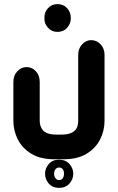

<svg xmlns="http://www.w3.org/2000/svg" viewBox="-20 -599 573 933"><path d="M259 -444Q231 -444 213 -464.5Q195 -485 196 -508V-514Q195 -539 213 -559Q231 -579 259 -579Q289 -579 306.5 -559Q324 -539 324 -514V-508Q324 -485 306.5 -464.5Q289 -444 259 -444ZM288 175H244Q176 175 132 148Q88 121 66.5 78.5Q45 36 45 -12V-201Q45 -232 64 -252.5Q83 -273 109 -273Q136 -273 154.5 -252.5Q173 -232 173 -201V-12Q173 0 176.5 12Q180 24 188 33.5Q196 43 212 49Q228 55 254 55H279Q305 55 321 49Q337 43 345.5 33.5Q354 24 357 12Q360 0 360 -12V-332Q360 -363 379 -383.5Q398 -404 423 -404Q450 -404 469 -383.5Q488 -363 488 -332V-12Q488 36 466.5 78.5Q445 121 401 148Q357 175 288 175ZM267 314Q235 314 217 293Q199 272 199 245Q199 219 217 198Q235 177 267 177Q299 177 317.5 198Q336 219 336 245Q336 272 317.5 293Q299 314 267 314ZM267 276Q278 276 284.5 267.5Q291 259 291 245Q291 231 284.5 223Q278 215 267 215Q257 215 250 223Q243 231 243 245Q243 259 250 267.5Q257 276 267 276Z"/></svg>

Font: Beiruti ExtraBold
Style: Regular
Weight: 800
Designer: Arlette Boutros
Foundry: Boutros
Version: Version 1.41